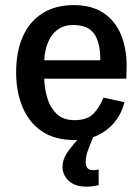

<svg xmlns="http://www.w3.org/2000/svg" viewBox="-20 -531 544 744"><path d="M270 11.7Q190.9 11.7 140.6 -23.4Q90.3 -58.6 66.4 -118.2Q42.5 -177.7 42.5 -250Q42.5 -331.5 68.8 -390.1Q95.2 -448.7 145.3 -480Q195.3 -511.2 266.1 -511.2Q335.9 -511.2 381.1 -480.7Q426.3 -450.2 448.5 -397.5Q470.7 -344.7 470.7 -277.8Q470.7 -275.9 470.5 -264.6Q470.2 -253.4 470 -241.9Q469.7 -230.5 469.2 -226.1H151.4Q152.3 -188.5 163.3 -151.4Q174.3 -114.3 199.7 -89.8Q225.1 -65.4 268.6 -65.4Q319.3 -65.4 343.8 -92Q368.2 -118.7 380.9 -152.8L462.4 -134.8Q451.2 -91.3 424.6 -58.3Q397.9 -25.4 358.9 -6.8Q319.8 11.7 270 11.7ZM151.4 -297.4H368.7Q369.1 -365.2 345.2 -399.7Q321.3 -434.1 263.7 -434.1Q231 -434.1 209.2 -420.2Q187.5 -406.2 175 -384.5Q162.6 -362.8 157.2 -339.6Q151.9 -316.4 151.4 -297.4ZM314.9 192.4Q281.7 192.4 261.2 180.4Q240.7 168.5 231.4 151.1Q222.2 133.8 222.2 117.7Q222.2 84.5 244.6 54.2Q267.1 23.9 290 0H341.3Q328.6 30.3 320.3 53Q312 75.7 312 97.2Q312 110.4 318.1 119.4Q324.2 128.4 341.8 128.4Q350.6 128.4 362.3 125.5V186.5Q335.9 192.4 314.9 192.4Z"/></svg>

Font: Pontano Sans
Style: Bold
Weight: 700
Designer: Vernon Adams
Foundry: Vernon Adams
Version: Version 2.001